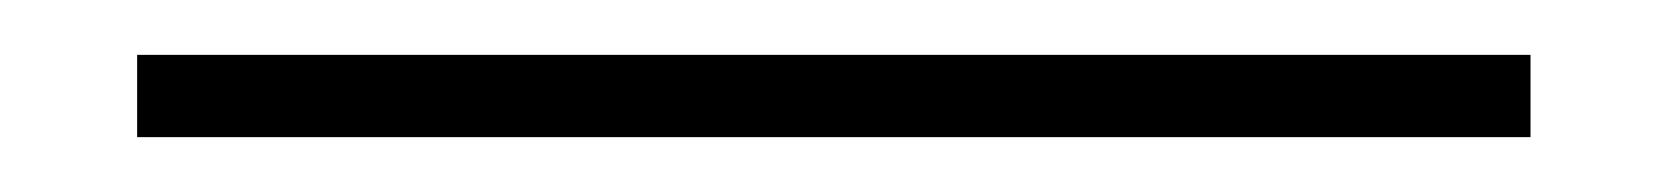

<svg xmlns="http://www.w3.org/2000/svg" viewBox="-20 97 608 70"><path d="M30 147V117H538V147Z"/></svg>

Font: IBM Plex Sans Thai ExtLt
Style: Regular
Weight: 200
Designer: Mike Abbink, Paul van der Laan, Pieter van Rosmalen, Ben Mitchell, Mark Frömberg
Foundry: Bold Monday
Version: Version 1.2